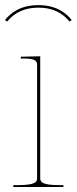

<svg xmlns="http://www.w3.org/2000/svg" viewBox="-28 -746 306 766"><path d="M125 -715.5C175.5 -715.5 217.5 -699 249.5 -660L258 -666C238 -691 200.5 -725.5 125 -725.5C51.5 -725.5 13 -692.5 -8 -666L0.5 -660C30.5 -697 72.5 -715.5 125 -715.5ZM132.5 -35V-521.5L67.5 -520H55V-512.5H67.5C106 -512.5 120 -506 120 -487.5V-35C120 -20.5 113.5 -7.5 45 -7.5H25V0H225V-7.5H207.5C139 -7.5 132.5 -20.5 132.5 -35Z"/></svg>

Font: ZnikomitNo24
Style: Regular
Weight: 500
Designer: gluk
Foundry: gluk
Version: Version 0.55